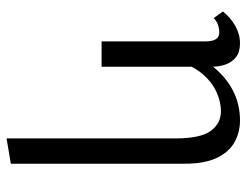

<svg xmlns="http://www.w3.org/2000/svg" viewBox="-103 -358 750 584"><g transform="rotate(90 272.0 -66.0)"><path d="M401 289V-225Q401 -300 378.5 -331.5Q356 -363 318 -363Q290 -363 260 -349.5Q230 -336 205.5 -307.5Q181 -279 167 -235L133 -252Q157 -310 189.5 -347Q222 -384 261.5 -402.5Q301 -421 346 -421Q383 -421 413 -404Q443 -387 460.5 -350Q478 -313 478 -252V276ZM106 0V-315Q106 -325 104 -335Q102 -345 96 -351.5Q90 -358 78 -358Q67 -358 55.5 -354Q44 -350 35 -341L15 -369Q33 -392 58.5 -406.5Q84 -421 112 -421Q138 -421 153.5 -409Q169 -397 176 -377.5Q183 -358 183 -334V0Z"/></g></svg>

Font: Ysabeau Office Medium
Style: Regular
Weight: 500
Designer: Christian Thalmann (Catharsis Fonts)
Version: Version 2.001;gftools[0.9.30]; featfreeze: tnum,lnum,ss02